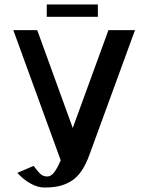

<svg xmlns="http://www.w3.org/2000/svg" viewBox="-20 -836 638 866"><path d="M40 0ZM469.2 -700.2H588.9L382.8 -136.2Q366.7 -92.3 346.2 -63Q325.7 -33.7 299.3 -18.1Q272.9 -2.4 244.9 3.7Q216.8 9.8 179.2 9.8Q149.9 9.8 117.7 -8.3Q85.4 -26.4 58.1 -56.2L131.8 -87.9Q154.8 -56.2 166.5 -48.1Q178.2 -40 192.9 -40Q210 -40 224.1 -58.3Q238.3 -76.7 253.9 -112.8L40 -700.2H147.9L308.1 -258.8ZM190.9 -815.9H421.4V-760.3H190.9Z"/></svg>

Font: Pfennig
Style: Bold
Weight: 700
Version: Version 20120410 ; ttfautohint (v0.8)